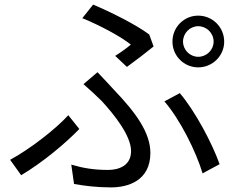

<svg xmlns="http://www.w3.org/2000/svg" viewBox="-20 -783 1040 835"><path d="M776 -602C776 -639 806 -669 842 -669C879 -669 909 -639 909 -602C909 -566 879 -536 842 -536C806 -536 776 -566 776 -602ZM730 -602C730 -540 780 -490 842 -490C904 -490 955 -540 955 -602C955 -665 904 -715 842 -715C780 -715 730 -665 730 -602ZM532 -492C568 -518 624 -561 648 -581L629 -633C570 -677 461 -731 385 -763L338 -704C414 -673 506 -624 549 -589C535 -577 507 -556 481 -540ZM302 17C346 25 400 32 463 32C535 32 634 4 634 -118C634 -207 569 -295 476 -392C453 -417 428 -444 404 -469L343 -417C371 -393 401 -365 423 -343C477 -284 550 -193 550 -126C550 -62 496 -44 450 -44C388 -44 341 -52 290 -67ZM935 -69C904 -157 830 -298 762 -378L695 -342C763 -264 833 -123 861 -29ZM325 -222 277 -282C221 -220 106 -132 24 -88L72 -21C168 -78 267 -162 325 -222Z"/></svg>

Font: Noto Sans JP Regular
Style: Regular
Weight: 400
Designer: Ryoko NISHIZUKA (kana & ideographs); Paul D. Hunt (Latin, Greek & Cyrillic); Wenlong ZHANG (bopomofo); Sandoll Communica
Foundry: Adobe Systems Incorporated
Version: Version 1.004;PS 1.004;hotconv 1.0.82;makeotf.lib2.5.63406